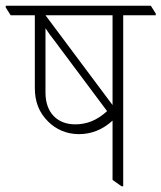

<svg xmlns="http://www.w3.org/2000/svg" viewBox="-46 -642 561 667"><path d="M228 -176C272 -176 311 -192 345 -223V-17L376 5H382V-589H495V-595L478 -622H-26V-616L-9 -589H75V-336C75 -290 89 -251 122 -219C148 -193 185 -176 228 -176ZM112 -589H345V-277ZM112 -320V-544C121 -530 131 -516 140 -505L326 -256C291 -224 256 -210 215 -210C154 -210 112 -250 112 -320Z"/></svg>

Font: Noto Serif Devanagari SemiCondensed ExtraLight
Style: Regular
Weight: 200
Width: 4
Designer: Universal Thirst, Indian Type Foundry and the Monotype Design Team
Foundry: Monotype Imaging Inc.
Version: Version 2.004